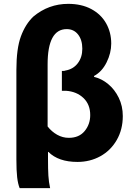

<svg xmlns="http://www.w3.org/2000/svg" viewBox="-20 -776 696 996"><path d="M229 47Q229 103 231 135.5Q233 168 240 200H82Q73 178 69 143.5Q65 109 65 51V-413Q65 -524 88.5 -587.5Q112 -651 153 -690Q232 -756 334 -756Q403 -756 453.5 -729Q504 -702 530.5 -655Q557 -608 557 -550Q557 -501 533 -452.5Q509 -404 468 -382V-377Q507 -368 541 -340Q575 -312 596 -269Q617 -226 617 -174Q617 -104 585.5 -49.5Q554 5 500.5 34.5Q447 64 382 64Q283 64 231 12H229ZM227 -120Q248 -93 276.5 -77Q305 -61 337 -61Q390 -61 419 -96Q448 -131 448 -179Q448 -234 413 -267.5Q378 -301 323 -305H301V-408H308Q315 -408 319 -410Q360 -417 383.5 -448Q407 -479 407 -523Q407 -569 385 -597Q363 -625 326 -625Q227 -625 227 -442Z"/></svg>

Font: BM Euljiro oraeorae
Style: Regular
Weight: 400
Designer: Bongjin Kim; Bomjun Kim; Myungsoo Han; Hyesun Chae; Mikyoung Jeong; Wujin Sim; Minjae Kang; Suwha Jang;
Foundry: Sandoll Inc.
Version: Version 1.000;hotconv 1.0.109;makeexe 2.5.65596